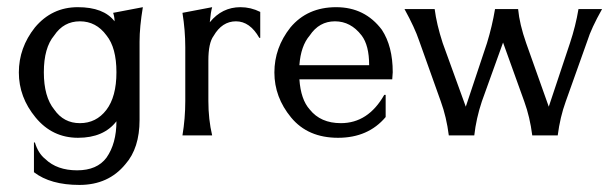

<svg xmlns="http://www.w3.org/2000/svg" viewBox="-20 -383 1723 543"><path d="M281.3 -282.7Q252 -322.7 206 -322.7Q160 -322.7 133.3 -282.7Q104 -248 104 -178.7Q104 -109.3 133.3 -73.3Q160 -34.7 206 -34.7Q252 -34.7 280.7 -72Q309.3 -109.3 309.3 -178.7Q309.3 -248 281.3 -282.7ZM384 -362.7Q374.7 -306.7 374.7 -265.3V-44Q374.7 36 334.7 81.3Q286.7 140 204.7 140Q122.7 140 76 104V20H78.7Q88 50.7 108 66.7Q141.3 98.7 198 98.7Q254.7 98.7 281.3 62.7Q309.3 22.7 309.3 -40Q273.3 6.7 200.7 6.7Q128 6.7 80.7 -50.7Q33.3 -108 33.3 -178Q33.3 -248 78.7 -305.3Q126.7 -362.7 200 -362.7Q273.3 -362.7 304 -322.7Q304 -334.7 300 -346.7Z M496 0Q504 -48 504 -97.3V-249.3Q504 -297.3 496 -346.7L580 -362.7Q576 -349.3 573.3 -320Q608 -362.7 660 -362.7Q689.3 -362.7 716 -349.3V-276H713.3Q686.7 -322.7 647.3 -322.7Q608 -322.7 584 -281.3Q569.3 -261.3 569.3 -212V-97.3Q569.3 -45.3 580 0Z M1070.7 -114.7V-52Q1021.3 6.7 936 6.7Q850.7 6.7 803.3 -50.7Q756 -108 756 -178Q756 -248 801.3 -305.3Q849.3 -362.7 930.7 -362.7Q1012 -362.7 1060 -298.7Q1090.7 -252 1090.7 -178.7L1089.3 -158.7H826.7Q830.7 -101.3 856 -73.3Q886.7 -34.7 944 -34.7Q1021.3 -34.7 1066.7 -114.7ZM1024 -198.7Q1024 -254.7 1002.7 -282.7Q972 -322.7 927.3 -322.7Q882.7 -322.7 856 -282.7Q830.7 -253.3 826.7 -198.7Z M1249.3 0Q1242.7 -52 1226.7 -96L1165.3 -268Q1153.3 -304 1124 -357.3H1209.3Q1214.7 -314.7 1232 -261.3L1297.3 -81.3L1357.3 -261.3Q1372 -309.3 1380 -357.3H1445.3Q1449.3 -314.7 1468 -261.3L1532 -81.3L1592 -261.3Q1608 -309.3 1616 -357.3H1682.7Q1652 -302.7 1641.3 -268L1580 -96Q1564 -52 1557.3 0H1485.3Q1478.7 -52 1462.7 -96L1402.7 -262.7L1342.7 -96Q1326.7 -48 1321.3 0Z"/></svg>

Font: Tenali Ramakrishna
Style: Regular
Weight: 400
Designer: Appaji Ambarisha Darbha
Foundry: Andhrapradesh Society for Knowledge Networks
Version: Version 1.0.5; ttfautohint (v1.2.25-373a) -l 7 -r 28 -G 50 -